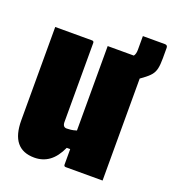

<svg xmlns="http://www.w3.org/2000/svg" viewBox="-148 -928 941 1049"><g transform="rotate(20 323.0 -403.5)"><path d="M171 10Q35 10 35 -158V-700H249Q260 -700 260 -689V-230Q260 -200 283 -200Q293 -200 307 -201.5Q321 -203 340 -209V-700H492Q502 -713 502 -737V-817H630Q646 -817 646 -801V-739Q646 -703 641 -680.5Q636 -658 622.5 -641.5Q609 -625 583 -606Q573 -599 565 -593V0H351Q340 0 340 -11V-101H320Q294 -44 257 -17Q220 10 171 10Z"/></g></svg>

Font: Recursive Mn Lnr St XBk
Style: Regular
Weight: 1000
Monospace: yes
Version: Version 1.079;hotconv 1.0.112;makeotfexe 2.5.65598; ttfautoh